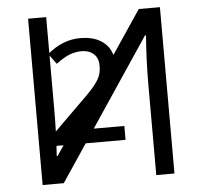

<svg xmlns="http://www.w3.org/2000/svg" viewBox="-51 -768 865 821"><g transform="rotate(-5 381.0 -357.0)"><path d="M99.1 -713.9H176.8V-316.9Q176.8 -207 169.9 -118.2H173.8L574.2 -713.9H665V0H586.9V-393.1Q586.9 -491.2 595.2 -599.1H590.8L189.9 0H99.1ZM469.2 -161.6H166V-213.9L283.7 -330.1Q328.6 -373 349.1 -397.2Q369.6 -421.4 377.9 -440.7Q386.2 -460 386.2 -486.8Q386.2 -520.5 366.2 -538.1Q346.2 -555.7 314.5 -555.7Q289.1 -555.7 264.4 -546.4Q239.7 -537.1 204.6 -511.2L171.9 -555.7Q237.3 -611.8 313.5 -611.8Q379.9 -611.8 417 -579.1Q454.1 -546.4 454.1 -489.7Q454.1 -449.7 431.4 -411.9Q408.7 -374 335 -304.2L248 -221.2H469.2Z"/></g></svg>

Font: Open Sans ACDW
Style: acdw
Weight: 400
Foundry: Ascender Corporation
Version: Version 1.10